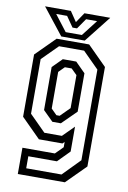

<svg xmlns="http://www.w3.org/2000/svg" viewBox="-97 -756 678 1015"><g transform="rotate(10 241.5 -249.0)"><path d="M72.5 200V59H246.5L287 18.5V-10L277 0H150.5L47.5 -103V-437L150.5 -540H325L428 -437V97L325 200ZM111 162.5H300.5L391 70V-416.5L304.5 -503H170L86 -419V-126L173 -39H267L327 -99V34.5L264.5 98H111ZM204.5 -103.5 150.5 -157V-388L201.5 -439H273.5L327 -385.5V-179.5L250 -103.5ZM219.5 -141.5H237L287 -191.5V-368.5L256 -399H219.5L189 -368.5V-172ZM172.5 -556 60.5 -698H199L235.5 -644L272 -698H410.5L298.5 -556ZM191.5 -582.5H278.5L345 -668.5H286L247 -612.5H223L184 -668.5H125.5Z"/></g></svg>

Font: Tourney Condensed
Style: Regular
Weight: 400
Width: 3
Designer: Tyler Finck
Foundry: Etcetera Type Co
Version: Version 1.010; ttfautohint (v1.8.3)